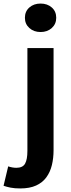

<svg xmlns="http://www.w3.org/2000/svg" viewBox="-74 -830 399 1079"><path d="M40 229Q8 229 -14.5 224.5Q-37 220 -54 214L-28 105Q-4 113 18 113Q54 113 67 89.5Q80 66 80 18V-560H227V14Q227 59 217.5 98Q208 137 186.5 166.5Q165 196 129 212.5Q93 229 40 229ZM154 -650Q116 -650 91 -672.5Q66 -695 66 -730Q66 -766 91 -788Q116 -810 154 -810Q192 -810 217 -788Q242 -766 242 -730Q242 -695 217 -672.5Q192 -650 154 -650Z"/></svg>

Font: SpoqaHanSansJP-Bold
Style: Regular
Weight: 700
Designer: [Source Han Sans]
Ryoko NISHIZUKA  (kana & ideographs); Paul D. Hunt (Latin, Greek & Cyrillic); Wenlong ZHANG  (bopomofo
Foundry: Spoqa (http://bi.spoqa.com)
Version: Version 1.002.20150607